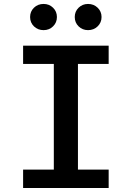

<svg xmlns="http://www.w3.org/2000/svg" viewBox="-20 -935 655 955"><path d="M520.5 -707.7V-616.9H367.7V-91.3H520.5V0H94.9V-91.3H247.7V-616.9H94.9V-707.7ZM196.9 -785.1Q168.2 -785.1 149 -803.8Q129.7 -822.6 129.7 -850.3Q129.7 -877.9 149 -896.7Q168.2 -915.4 196.9 -915.4Q224.6 -915.4 243.8 -896.7Q263.1 -877.9 263.1 -850.3Q263.1 -822.6 243.8 -803.8Q224.6 -785.1 196.9 -785.1ZM417.9 -785.1Q390.3 -785.1 371 -803.8Q351.8 -822.6 351.8 -850.3Q351.8 -877.9 371 -896.7Q390.3 -915.4 417.9 -915.4Q446.2 -915.4 465.6 -896.7Q485.1 -877.9 485.1 -850.3Q485.1 -822.6 465.6 -803.8Q446.2 -785.1 417.9 -785.1Z"/></svg>

Font: Fira Code Medium
Style: Regular
Weight: 500
Designer: Carrois Corporate, Edenspiekermann AG, Nikita Prokopov
Foundry: Carrois Corporate, Edenspiekermann AG, Nikita Prokopov
Version: Version 6.002